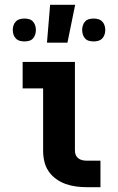

<svg xmlns="http://www.w3.org/2000/svg" viewBox="-20 -777 490 797"><path d="M340 0Q318 0 295.5 -3Q273 -6 252 -13.5Q231 -21 212.5 -34.5Q194 -48 181.5 -66.5Q169 -85 164 -107Q159 -129 159 -152V-410H74V-520H291V-152Q291 -142 294.5 -133.5Q298 -125 305.5 -119.5Q313 -114 322 -112Q331 -110 340 -110H397V0ZM175 -600 188 -757H292L260 -600ZM369 -605Q359 -605 349.5 -607.5Q340 -610 333.5 -617Q327 -624 324 -633.5Q321 -643 321 -653Q321 -662 324 -671.5Q327 -681 333.5 -688Q340 -695 349.5 -697.5Q359 -700 369 -700Q378 -700 387.5 -697.5Q397 -695 404 -688Q411 -681 414 -671.5Q417 -662 417 -653Q417 -643 414 -633.5Q411 -624 404 -617Q397 -610 387.5 -607.5Q378 -605 369 -605ZM81 -605Q72 -605 62.5 -607.5Q53 -610 46 -617Q39 -624 36 -633.5Q33 -643 33 -653Q33 -662 36 -671.5Q39 -681 46 -688Q53 -695 62.5 -697.5Q72 -700 81 -700Q91 -700 100.5 -697.5Q110 -695 116.5 -688Q123 -681 126 -671.5Q129 -662 129 -653Q129 -643 126 -633.5Q123 -624 116.5 -617Q110 -610 100.5 -607.5Q91 -605 81 -605Z"/></svg>

Font: Iosevka Etoile Extrabold
Style: Regular
Weight: 800
Designer: Belleve Invis
Foundry: Belleve Invis
Version: Version 22.1.2; ttfautohint (v1.8.4)